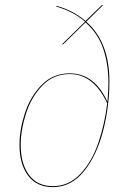

<svg xmlns="http://www.w3.org/2000/svg" viewBox="-20 -758 540 788"><path d="M429 -424Q429 -321 403 -220.5Q377 -120 324.5 -55Q272 10 197 10Q131 10 95.5 -37Q60 -84 60 -164Q60 -225 82 -293Q104 -361 150.5 -409Q197 -457 266 -457Q368 -457 421 -340Q425 -390 425 -417Q425 -494 404 -557Q383 -620 331 -666L238 -575L235 -577L329 -669Q281 -711 211 -731L212 -734Q279 -716 331 -672L399 -738L402 -736L334 -669Q429 -586 429 -424ZM420 -334Q364 -454 266 -454Q199 -454 153.5 -406.5Q108 -359 86.5 -291.5Q65 -224 65 -164Q65 -85 99.5 -39.5Q134 6 197 6Q263 6 310.5 -45Q358 -96 384 -173Q410 -250 420 -334Z"/></svg>

Font: Fira Sans Condensed Four
Style: Italic
Weight: 100
Width: 3
Italic angle: -8°
Designer: bBox Type GmbH & Carrois Corporate GbR & Edenspiekermann AG
Foundry: bBox Type GmbH & Carrois Corporate GbR & Edenspiekermann AG
Version: Version 4.301